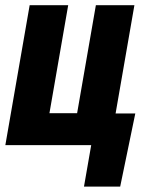

<svg xmlns="http://www.w3.org/2000/svg" viewBox="-28 -548 576 725"><path d="M-7.8 0 84 -528.3H229.5L158.7 -120.6H263.2L334 -528.3H479.5L387.7 0ZM482.9 -119.6 425.8 156.7H289.1L316.4 0H269.5L290.5 -119.6Z"/></svg>

Font: Roboto Condensed ExtraBold
Style: Italic
Weight: 800
Italic angle: -12°
Designer: Christian Robertson
Foundry: Google
Version: Version 3.008; 2023